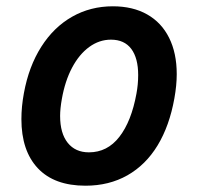

<svg xmlns="http://www.w3.org/2000/svg" viewBox="-20 -580 640 610"><path d="M48 -201.5Q48 -241.5 56 -284.5Q71.5 -369 111 -431.2Q150.5 -493.5 209 -526.8Q267.5 -560 338.5 -560Q402 -560 447.5 -534.2Q493 -508.5 517.2 -460Q541.5 -411.5 541.5 -344.5Q541.5 -309 534 -267.5Q518.5 -180.5 480.8 -118.2Q443 -56 384.8 -23Q326.5 10 251.5 10Q152.5 10 100.2 -45.5Q48 -101 48 -201.5ZM413.5 -282.5Q419 -312 419 -341.5Q419 -395.5 397 -424.8Q375 -454 332.5 -454Q295.5 -454 263.5 -430.8Q231.5 -407.5 209 -365Q186.5 -322.5 176.5 -265.5Q171 -235 171 -211.5Q171 -156.5 195.2 -126.2Q219.5 -96 262.5 -96Q321 -96 359.2 -145.2Q397.5 -194.5 413.5 -282.5Z"/></svg>

Font: JuliaMono BoldItalic
Style: Regular
Weight: 700
Italic angle: -9°
Monospace: yes
Designer: cormullion
Foundry: corm
Version: Version 0.049; ttfautohint (v1.8.4)